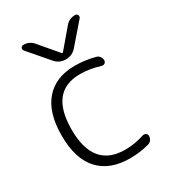

<svg xmlns="http://www.w3.org/2000/svg" viewBox="-185 -878 872 968"><g transform="rotate(-30 251.0 -393.5)"><path d="M347.7 -749Q370.1 -776.4 405.3 -776.4Q415 -776.4 419.4 -767.1Q423.8 -757.8 417 -750L315.4 -632.8Q291 -605.5 254.4 -605.5Q217.8 -605.5 193.4 -632.8L92.8 -750Q85.9 -757.8 89.8 -767.1Q93.8 -776.4 104.5 -776.4Q139.6 -776.4 162.1 -749L250 -645.5Q254.9 -639.6 259.8 -645.5ZM286.1 -61.5Q341.8 -61.5 397.5 -80.1Q407.2 -83 415.5 -77.6Q423.8 -72.3 423.8 -62.5Q423.8 -49.8 416.5 -39.6Q409.2 -29.3 397.5 -26.4Q343.8 -11.7 290 -11.7Q287.1 -11.7 284.2 -11.7Q168 -11.7 105.5 -80.1Q43 -148.4 43 -283.2Q43 -416 103.5 -485.8Q164.1 -555.7 275.4 -555.7Q334 -555.7 393.6 -540Q404.3 -537.1 411.6 -527.3Q418.9 -517.6 418.9 -505.9Q418.9 -495.1 411.1 -489.7Q403.3 -484.4 393.6 -487.3Q333 -505.9 277.3 -505.9Q101.6 -505.9 101.6 -283.7Q101.6 -61.5 286.1 -61.5Z"/></g></svg>

Font: irohamaru Light
Style: Regular
Weight: 200
Designer: [Source Han Sans]
Ryoko NISHIZUKA  (kana & ideographs); Paul D. Hunt (Latin, Greek & Cyrillic); Wenlong ZHANG  (bopomofo
Version: Version 1.01